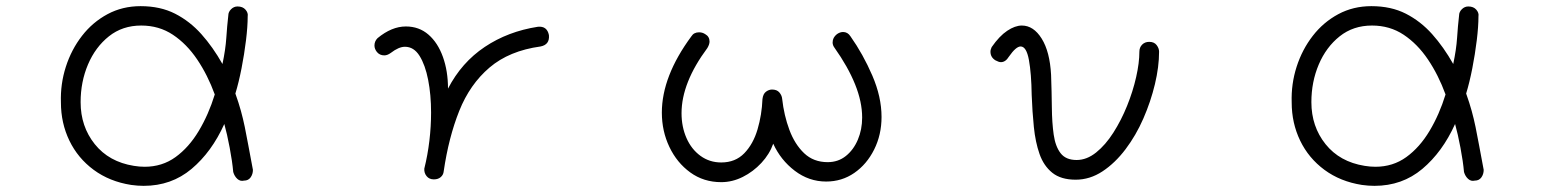

<svg xmlns="http://www.w3.org/2000/svg" viewBox="-20 -516 5040 624"><path d="M406 85Q336 74 284.5 36Q233 -2 205.5 -59Q178 -116 178 -183Q176 -243 194 -299Q212 -355 246.5 -399.5Q281 -444 329.5 -470Q378 -496 437 -496Q501 -496 549 -471.5Q597 -447 634.5 -405Q672 -363 703 -308Q713 -355 715.5 -393Q718 -431 722 -466Q722 -477 731 -486Q740 -495 752 -495Q769 -495 778 -484.5Q787 -474 785 -463Q785 -430 779.5 -385Q774 -340 765 -294Q756 -248 745 -212Q756 -181 763 -155.5Q770 -130 775.5 -103.5Q781 -77 787 -44Q793 -11 802 36Q802 50 794.5 60.5Q787 71 773 71Q761 74 751.5 65.5Q742 57 738 43Q735 9 726.5 -36Q718 -81 709 -113Q668 -22 602.5 33Q537 88 447 88Q427 88 406 85ZM415 23Q433 26 450 26Q507 26 550.5 -5.5Q594 -37 626 -90.5Q658 -144 678 -209Q655 -272 621 -322.5Q587 -373 542 -403Q497 -433 439 -433Q378 -433 334 -398Q290 -363 266 -306.5Q242 -250 242 -184Q242 -105 288 -47.5Q334 10 415 23Z M1390 67Q1375 67 1366.5 56.5Q1358 46 1359 32Q1370 -12 1375.5 -58.5Q1381 -105 1381 -150Q1381 -208 1371.5 -256.5Q1362 -305 1343.5 -334.5Q1325 -364 1296 -364Q1276 -364 1250 -344Q1239 -336 1229 -336Q1214 -336 1205 -347Q1197 -357 1197 -368Q1197 -382 1207 -392Q1253 -430 1299 -430Q1342 -430 1372.5 -403.5Q1403 -377 1419.5 -331Q1436 -285 1436 -228Q1480 -313 1555.5 -363.5Q1631 -414 1728 -429Q1758 -432 1764 -402Q1767 -371 1737 -365Q1635 -351 1571 -296.5Q1507 -242 1472.5 -155.5Q1438 -69 1422 41Q1421 52 1412.5 59.5Q1404 67 1390 67Z M2324 76Q2267 76 2223.5 44.5Q2180 13 2155.5 -38.5Q2131 -90 2131 -150Q2131 -268 2227 -398Q2235 -411 2252 -411Q2263 -411 2272 -405Q2286 -397 2286 -381Q2286 -372 2279 -360Q2195 -247 2195 -148Q2195 -104 2211 -67.5Q2227 -31 2256.5 -9.5Q2286 12 2324 12Q2370 12 2399 -18Q2428 -48 2442 -95.5Q2456 -143 2458 -194Q2460 -211 2469.5 -218Q2479 -225 2489 -225Q2505 -225 2513 -215.5Q2521 -206 2522 -195Q2528 -141 2545.5 -94Q2563 -47 2593.5 -18Q2624 11 2670 11Q2704 11 2729 -9Q2754 -29 2768 -62Q2782 -95 2782 -134Q2782 -185 2759 -242Q2736 -299 2692 -361Q2686 -369 2686 -378Q2686 -394 2700 -405Q2710 -412 2720 -412Q2735 -412 2744 -398Q2785 -340 2815 -270.5Q2845 -201 2845 -136Q2845 -78 2821 -30Q2797 18 2756.5 46Q2716 74 2665 74Q2609 74 2563 39Q2517 4 2493 -49Q2481 -15 2454.5 13.5Q2428 42 2394 59Q2360 76 2324 76Z M3476 68Q3428 68 3400 45.5Q3372 23 3358.5 -15.5Q3345 -54 3340 -103.5Q3335 -153 3333 -207Q3332 -277 3324 -321Q3316 -365 3297 -365Q3282 -365 3259 -332Q3248 -314 3233 -314Q3226 -314 3215 -320Q3199 -330 3199 -348Q3199 -353 3200.5 -356.5Q3202 -360 3203 -363Q3228 -399 3253.5 -416Q3279 -433 3301 -433Q3339 -433 3365.5 -390.5Q3392 -348 3396 -273Q3398 -217 3398.5 -167Q3399 -117 3404.5 -78.5Q3410 -40 3427 -18Q3444 4 3479 4Q3512 4 3542.5 -20.5Q3573 -45 3598.5 -85Q3624 -125 3643 -172Q3662 -219 3672.5 -265.5Q3683 -312 3683 -348Q3683 -362 3692 -371Q3701 -380 3715 -380Q3731 -380 3739 -369.5Q3747 -359 3747 -348Q3747 -299 3733.5 -242.5Q3720 -186 3696 -131Q3672 -76 3638 -31Q3604 14 3563 41Q3522 68 3476 68Z M4406 85Q4336 74 4284.5 36Q4233 -2 4205.5 -59Q4178 -116 4178 -183Q4176 -243 4194 -299Q4212 -355 4246.5 -399.5Q4281 -444 4329.5 -470Q4378 -496 4437 -496Q4501 -496 4549 -471.5Q4597 -447 4634.5 -405Q4672 -363 4703 -308Q4713 -355 4715.5 -393Q4718 -431 4722 -466Q4722 -477 4731 -486Q4740 -495 4752 -495Q4769 -495 4778 -484.5Q4787 -474 4785 -463Q4785 -430 4779.5 -385Q4774 -340 4765 -294Q4756 -248 4745 -212Q4756 -181 4763 -155.5Q4770 -130 4775.5 -103.5Q4781 -77 4787 -44Q4793 -11 4802 36Q4802 50 4794.5 60.5Q4787 71 4773 71Q4761 74 4751.5 65.5Q4742 57 4738 43Q4735 9 4726.5 -36Q4718 -81 4709 -113Q4668 -22 4602.5 33Q4537 88 4447 88Q4427 88 4406 85ZM4415 23Q4433 26 4450 26Q4507 26 4550.5 -5.5Q4594 -37 4626 -90.5Q4658 -144 4678 -209Q4655 -272 4621 -322.5Q4587 -373 4542 -403Q4497 -433 4439 -433Q4378 -433 4334 -398Q4290 -363 4266 -306.5Q4242 -250 4242 -184Q4242 -105 4288 -47.5Q4334 10 4415 23Z"/></svg>

Font: Hachi Maru Pop
Style: Regular
Weight: 400
Designer: Nontynet
Foundry: Nontynet
Version: Version 1.300